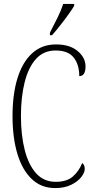

<svg xmlns="http://www.w3.org/2000/svg" viewBox="-20 -951 482 981"><path d="M262 10Q191 10 142.5 -36Q94 -82 69 -164.5Q44 -247 44 -358Q44 -470 69.5 -552Q95 -634 144.5 -679Q194 -724 266 -724Q337 -724 377 -690Q417 -656 417 -612Q417 -562 385 -562Q385 -621 356.5 -657Q328 -693 264 -693Q203 -693 164 -650Q125 -607 106 -531Q87 -455 87 -358Q87 -260 106.5 -184Q126 -108 165 -65Q204 -22 265 -22Q321 -22 352 -49Q383 -76 400 -118Q413 -109 413 -88Q413 -69 395 -46Q377 -23 343 -6.5Q309 10 262 10ZM235 -784Q257 -827 274.5 -862Q292 -897 303 -931H359V-921Q349 -904 330 -877.5Q311 -851 288.5 -822.5Q266 -794 246 -771H235Z"/></svg>

Font: Noto Serif Hebrew ExtraCondensed ExtraLight
Style: Regular
Weight: 200
Width: 2
Designer: Monotype Design Team
Foundry: Monotype Imaging Inc.
Version: Version 2.004; ttfautohint (v1.8.4.7-5d5b)